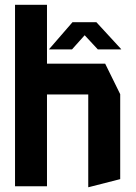

<svg xmlns="http://www.w3.org/2000/svg" viewBox="-20 -781 572 805"><path d="M43 0V-761H177V0ZM350 4V-385H484V-30L351 4ZM177 -385V-514H421L484 -386V-385ZM390 -574 299 -672 384 -688 488 -575V-574ZM186 -574V-575L284 -688H384L282 -574Z"/></svg>

Font: Foldit SemiBold
Style: Regular
Weight: 600
Version: Version 1.003